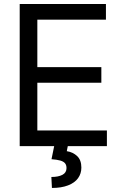

<svg xmlns="http://www.w3.org/2000/svg" viewBox="-20 -727 608 955"><path d="M78 -707.2H506.9V-629.1H165.7V-393H484.1V-315.6H165.7V-78H511.7V0H78ZM317.7 -2.8 312.2 24.9Q343.2 29.7 364 49.6Q384.7 69.4 384.7 106.4Q384.7 136.7 368.1 159.5Q351.5 182.3 318.4 195.1Q285.2 207.9 238.3 207.9L235.5 153.3Q270 153.3 290.4 142.6Q310.8 131.9 310.8 109.1Q310.8 93.6 303.2 84.8Q295.6 76 279.7 71.5Q263.8 67 236.2 64.9L250 -2.8Z"/></svg>

Font: Pretendard Variable
Style: Regular
Weight: 400
Designer: Base glyphs from Inter by Rasmus Andersson; Hangul glyphs from Noto Sans CJK(Source Han Sans) by Jang Soo-young and Kang
Foundry: Kil Hyung-jin
Version: Version 1.100;FEAKit 1.0